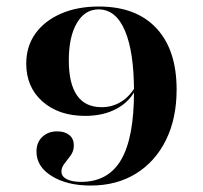

<svg xmlns="http://www.w3.org/2000/svg" viewBox="-20 -449 622 589"><path d="M258.1 120.2Q185.5 120.2 138.7 91.1Q91.9 62.1 91.9 16.1Q91.9 -12.1 109.7 -29Q127.4 -46 155.6 -46Q179 -46 192.7 -34.7Q206.5 -23.4 206.5 -3.2Q206.5 14.5 196.8 27.8Q187.1 41.1 177.8 52.8Q168.5 64.5 168.5 77.4Q168.5 91.9 184.3 100.4Q200 108.9 229 108.9Q312.1 108.9 351.6 41.1Q391.1 -26.6 391.1 -167.7Q391.1 -289.5 363.3 -354.8Q335.5 -420.2 282.3 -420.2Q240.3 -420.2 215.7 -378.2Q191.1 -336.3 191.1 -263.7Q191.1 -192.7 216.1 -156.5Q241.1 -120.2 291.9 -120.2Q325 -120.2 352 -137.1Q379 -154 396 -184.7L397.6 -177.4Q378.2 -137.1 337.5 -115.3Q296.8 -93.5 241.1 -93.5Q160.5 -93.5 110.5 -137.5Q60.5 -181.5 60.5 -254Q60.5 -306.5 88.3 -345.6Q116.1 -384.7 166.5 -406.9Q216.9 -429 283.1 -429Q397.6 -429 459.7 -362.5Q521.8 -296 521.8 -174.2Q521.8 -85.5 489.1 -19.4Q456.5 46.8 397.2 83.5Q337.9 120.2 258.1 120.2Z"/></svg>

Font: Playfair 144pt SemiExpanded ExtraBold
Style: Regular
Weight: 800
Width: 6
Designer: Claus Eggers Sørensen
Foundry: Claus Eggers Sørensen
Version: Version 2.203